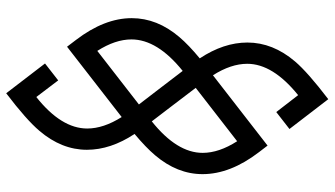

<svg xmlns="http://www.w3.org/2000/svg" viewBox="-244 -664 1053 604"><g transform="rotate(90 282.0 -361.5)"><path d="M313.5 -375.5 361.3 -313Q460.4 -392.1 460.4 -473.1Q460.4 -524.4 423.8 -581.5L255.9 -451.2ZM259.8 -335.4 202.6 -410.2Q103.5 -330.6 103.5 -249Q103.5 -198.2 139.6 -141.6L308.1 -272.5ZM272.9 145 179.2 22.9 232.4 -18.6 284.7 50.3Q383.8 -28.3 383.8 -109.9Q383.8 -161.1 347.7 -218.3L126.5 -46.4L105 -74.7Q36.6 -164.1 36.6 -250Q36.6 -330.1 96.2 -399.9Q121.1 -429.2 163.1 -463.9Q113.3 -539.1 113.3 -613.8Q113.3 -693.8 172.9 -763.7Q207 -803.7 291.5 -868.2L385.3 -746.1L332 -704.6L278.8 -773.4Q180.2 -693.8 180.2 -613.3Q180.2 -562 216.3 -505.4L437.5 -677.2L458 -650.4Q527.3 -560.1 527.3 -472.7Q527.3 -393.1 467.8 -323.2Q442.9 -293.9 400.9 -258.8Q450.7 -183.6 450.7 -108.9Q450.7 -29.3 391.1 40.5Q356.4 81.5 272.9 145Z"/></g></svg>

Font: Greenwashing Machine
Style: Regular
Weight: 400
Designer: Tup Wanders
Foundry: Free font, DO NOT SELL
Version: Version 1.00;August 10, 2023;FontCreator 11.5.0.2430 64-bit